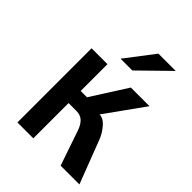

<svg xmlns="http://www.w3.org/2000/svg" viewBox="-200 -792 893 893"><g transform="rotate(45 246.5 -345.0)"><path d="M204.1 -548.8 312 -689.9H425.8L281.7 -548.8ZM74.7 -487.8H179.2V-311.5H220.7L333 -487.8H455.6L318.4 -296.4Q342.8 -296.4 364.3 -272.2Q385.7 -248 398.4 -219.2L482.4 0H358.9L299.8 -172.9Q290 -201.2 273.7 -216.6Q257.3 -231.9 231 -231.9H179.2V0H74.7Z"/></g></svg>

Font: Acari Sans SemiBold
Style: Regular
Weight: 600
Designer: Alfredo Marco Pradil and Stefan Peev
Foundry: Hanken Design Co.
Version: Version 1.045;January 11, 2019;FontCreator 11.5.0.2425 64-bi